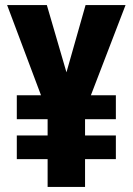

<svg xmlns="http://www.w3.org/2000/svg" viewBox="-20 -734 521 754"><path d="M241 -450 316 -714H473L337 -360H435V-266H314V-202H435V-109H314V0H167V-109H46V-202H167V-266H46V-360H141L8 -714H164Z"/></svg>

Font: Noto Sans Lao Looped ExtraCondensed ExtraBold
Style: Regular
Weight: 800
Width: 2
Designer: Mark Frömberg, Ben Mitchell
Foundry: The Fontpad Ltd
Version: Version 1.002; ttfautohint (v1.8.4.7-5d5b)